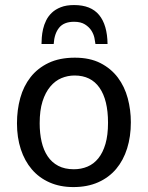

<svg xmlns="http://www.w3.org/2000/svg" viewBox="-20 -739 591 768"><path d="M503.4 -250Q503.4 -192.9 488.5 -145.3Q473.6 -97.7 444.6 -63.2Q415.5 -28.8 372.6 -9.8Q329.6 9.3 273.4 9.3Q220.2 9.3 178.2 -9.3Q136.2 -27.8 107.4 -61.5Q78.6 -95.2 63.2 -142.1Q47.9 -189 47.9 -245.6Q47.9 -299.3 61 -346.9Q74.2 -394.5 102.3 -430.4Q130.4 -466.3 174.3 -487.3Q218.3 -508.3 279.3 -508.3Q339.4 -508.3 381.8 -486.6Q424.3 -464.8 451.4 -428.7Q478.5 -392.6 491 -345.9Q503.4 -299.3 503.4 -250ZM138.7 -246.1Q138.7 -205.6 146.5 -171.9Q154.3 -138.2 170.7 -113.8Q187 -89.4 212.9 -75.7Q238.8 -62 275.4 -62Q304.7 -62 329.8 -72.5Q355 -83 373.3 -105.7Q391.6 -128.4 401.9 -163.6Q412.1 -198.7 412.1 -248Q412.1 -339.4 377.9 -388.2Q343.8 -437 278.3 -437Q251 -437 225.8 -426.5Q200.7 -416 181.2 -392.8Q161.6 -369.6 150.1 -333.5Q138.7 -297.4 138.7 -246.1ZM146 -563Q146 -573.7 147.2 -589.6Q148.4 -605.5 152.3 -622.8Q156.2 -640.1 164.6 -657.2Q172.9 -674.3 187.3 -688Q201.7 -701.7 223.4 -710.2Q245.1 -718.8 276.4 -718.8Q343.8 -718.8 376.5 -679Q409.2 -639.2 410.2 -563H361.8Q360.8 -572.3 357.7 -587.4Q354.5 -602.5 345.5 -616.7Q336.4 -630.9 319.8 -641.4Q303.2 -651.9 276.4 -651.9Q235.8 -651.9 216.6 -628.2Q197.3 -604.5 194.8 -563Z"/></svg>

Font: Shanti
Style: Regular
Weight: 400
Designer: vernon adams
Foundry: vernon adams
Version: Version 1.000